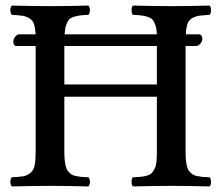

<svg xmlns="http://www.w3.org/2000/svg" viewBox="-20 -667 799 689"><path d="M543 -502H210.9V-363.8H543ZM683.1 -502H646V-122.1Q646 -104 647.5 -91.1Q648.9 -78.1 651.4 -68.4Q653.8 -58.6 659.4 -52.2Q665 -45.9 670.7 -41.7Q676.3 -37.6 686.8 -35.4Q697.3 -33.2 706.5 -32.2Q715.8 -31.2 731.9 -30.8Q737.3 -26.4 737.3 -14.4Q737.3 -2.4 731.9 2Q646 0 596.2 0Q544.9 0 457 2Q452.1 -2.4 452.1 -14.4Q452.1 -26.4 457 -30.8Q476.1 -31.7 486.6 -32.7Q497.1 -33.7 508.3 -37.1Q519.5 -40.5 524.9 -46.4Q530.3 -52.2 535.2 -62.3Q540 -72.3 541.5 -86.7Q543 -101.1 543 -122.1V-319.8H210.9V-122.1Q210.9 -104 212.4 -91.1Q213.9 -78.1 216.3 -68.4Q218.8 -58.6 224.4 -52.2Q230 -45.9 235.6 -41.7Q241.2 -37.6 251.7 -35.4Q262.2 -33.2 271.5 -32.2Q280.8 -31.2 296.9 -30.8Q302.7 -26.4 302.7 -14.4Q302.7 -2.4 296.9 2Q210.9 0 161.1 0Q106.9 0 22.9 2Q17.1 -2.4 17.1 -14.4Q17.1 -26.4 22.9 -30.8Q50.8 -32.2 64.2 -34.7Q77.6 -37.1 89.1 -46.4Q100.6 -55.7 104.2 -73.2Q107.9 -90.8 107.9 -122.1V-502H38.1Q33.2 -502 30.5 -506.6Q27.8 -511.2 27.8 -517.1Q27.8 -527.3 34.9 -535.6Q42 -543.9 48.8 -543.9H107.9Q106.4 -567.4 101.8 -580.8Q97.2 -594.2 85.4 -601.3Q73.7 -608.4 61.3 -610.4Q48.8 -612.3 22.9 -613.8Q17.1 -618.2 17.1 -630.4Q17.1 -642.6 22.9 -647Q99.1 -645 160.2 -645Q218.8 -645 296.9 -647Q302.7 -642.6 302.7 -630.4Q302.7 -618.2 296.9 -613.8Q276.4 -612.8 265.4 -611.3Q254.4 -609.9 242.9 -606Q231.4 -602.1 226.1 -594.7Q220.7 -587.4 216.8 -575.2Q212.9 -563 211.9 -543.9H543Q542 -563 538.1 -575.2Q534.2 -587.4 528.8 -594.7Q523.4 -602.1 511.7 -606Q500 -609.9 489 -611.3Q478 -612.8 457 -613.8Q452.1 -618.2 452.1 -630.4Q452.1 -642.6 457 -647Q543 -645 595.2 -645Q649.9 -645 731.9 -647Q737.3 -642.6 737.3 -630.4Q737.3 -618.2 731.9 -613.8Q706.1 -612.3 693.6 -610.4Q681.2 -608.4 669.2 -601.6Q657.2 -594.7 652.6 -581.1Q647.9 -567.4 647 -543.9H693.8Q699.7 -543.9 702.9 -539.1Q706.1 -534.2 706.1 -528.8Q706.1 -518.6 699 -510.3Q691.9 -502 683.1 -502Z"/></svg>

Font: Common Serif Medium
Style: Regular
Weight: 500
Designer: Philipp H. Poll, Khaled Hosny
Foundry: Stefan Peev, Context Ltd.
Version: Version 1.026